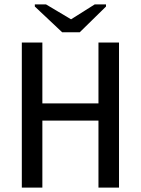

<svg xmlns="http://www.w3.org/2000/svg" viewBox="-20 -852 640 872"><path d="M427.2 0V-304.2H172.4V0H79.1V-658.7H172.4V-382.3H427.2V-658.7H520.5V0ZM342.3 -705.6H262.2L138.2 -822.3V-832H189L302.2 -764.6H303.2L410.2 -832H461.4V-822.3Z"/></svg>

Font: Liberation Mono
Style: Regular
Weight: 400
Monospace: yes
Designer: Steve Matteson
Foundry: Ascender Corporation
Version: Version 2.1.5